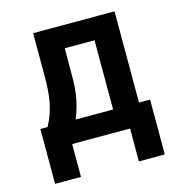

<svg xmlns="http://www.w3.org/2000/svg" viewBox="-101 -611 802 852"><g transform="rotate(-15 300.0 -184.5)"><path d="M48 151V-101H81Q95 -126 104.5 -153.5Q114 -181 119 -209.5Q124 -238 125.5 -267Q127 -296 127 -325V-520H501V-101H552V151H433V0H167V151ZM382 -101V-419H245V-325Q245 -296 244.5 -267.5Q244 -239 240 -211Q236 -183 228.5 -155Q221 -127 210 -101Z"/></g></svg>

Font: Iosevka Custom Extended
Style: Bold
Weight: 700
Width: 7
Monospace: yes
Designer: Belleve Invis
Foundry: Belleve Invis
Version: Version 11.2.4; ttfautohint (v1.8.4)